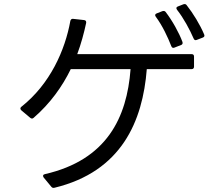

<svg xmlns="http://www.w3.org/2000/svg" viewBox="-20 -888 1040 947"><path d="M981 -703C988 -706 990 -711 987 -718C967 -766 932 -823 901 -862C897 -868 892 -869 885 -867L857 -856C849 -853 848 -847 853 -840C886 -798 916 -742 935 -698C938 -691 943 -688 950 -691ZM873 -666C880 -668 882 -674 880 -681C863 -727 830 -786 797 -829C793 -834 788 -835 781 -833L753 -822C745 -819 743 -813 748 -806C781 -762 808 -704 825 -660C828 -653 833 -650 840 -653ZM129 -307C135 -302 141 -302 146 -307C228 -378 287 -461 329 -547H624C606 -308 507 -99 201 -29C192 -27 190 -21 195 -13L233 33C237 38 242 40 249 38C580 -42 684 -291 704 -547H925C933 -547 937 -552 937 -559V-609C937 -617 933 -621 925 -621H361C380 -672 394 -724 405 -775C406 -783 403 -788 395 -789L341 -795C333 -796 329 -792 327 -785C301 -641 228 -474 85 -361C79 -356 79 -350 85 -344Z"/></svg>

Font: LINE Seed JP_OTF Regular
Style: Regular
Weight: 400
Designer: LY Corporation & Fontrix & Fontworks
Version: Version 1.002